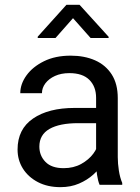

<svg xmlns="http://www.w3.org/2000/svg" viewBox="-20 -770 584 800"><path d="M380.4 -90.3V-362.3Q380.4 -409.2 352.3 -437.3Q324.2 -465.3 269 -465.3Q234.9 -465.3 209.2 -453.6Q183.6 -441.9 169.2 -422.9Q154.8 -403.8 154.8 -381.8H64.5Q64.5 -419.9 90.3 -455.8Q116.2 -491.7 163.3 -514.9Q210.4 -538.1 274.4 -538.1Q332 -538.1 376.2 -518.6Q420.4 -499 445.6 -459.7Q470.7 -420.4 470.7 -361.3V-115.2Q470.7 -88.9 475.3 -59.1Q480 -29.3 489.3 -7.8V0H395Q388.2 -15.6 384.3 -41.7Q380.4 -67.9 380.4 -90.3ZM396 -320.3 397 -256.8H305.7Q228 -256.8 186 -232.7Q144 -208.5 144 -159.2Q144 -121.6 169.4 -95.5Q194.8 -69.3 245.1 -69.3Q286.6 -69.3 318.4 -86.9Q350.1 -104.5 368.9 -129.9Q387.7 -155.3 389.2 -179.2L427.7 -135.7Q424.3 -115.2 409.2 -90.3Q394 -65.4 368.9 -42.7Q343.8 -20 309.3 -5.1Q274.9 9.8 231.9 9.8Q178.2 9.8 137.9 -11.2Q97.7 -32.2 75.4 -67.6Q53.2 -103 53.2 -147Q53.2 -231.9 117.7 -276.1Q182.1 -320.3 291 -320.3ZM311.5 -750 432.6 -616.7V-611.8H357.4L284.2 -694.3L211.4 -611.8H137.2V-617.2L256.8 -750Z"/></svg>

Font: Vazirmatn
Style: Regular
Weight: 400
Designer: Saber Rastikerdar
Foundry: Saber Rastikerdar
Version: Version 33.003;September 2, 2022;FontCreator 14.0.0.2862 64-